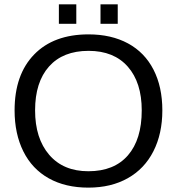

<svg xmlns="http://www.w3.org/2000/svg" viewBox="-20 -857 818 887"><path d="M444.3 -747.1V-836.9H523.9V-747.1ZM252 -747.1V-836.9H332.5V-747.1ZM730 -347.2Q730 -239.3 688.7 -158.2Q647.5 -77.1 570.3 -33.7Q493.2 9.8 388.2 9.8Q282.2 9.8 205.3 -33.2Q128.4 -76.2 87.9 -157.5Q47.4 -238.8 47.4 -347.2Q47.4 -512.2 137.7 -605.2Q228 -698.2 389.2 -698.2Q494.1 -698.2 571.3 -656.5Q648.4 -614.7 689.2 -535.2Q730 -455.6 730 -347.2ZM634.8 -347.2Q634.8 -475.6 570.6 -548.8Q506.3 -622.1 389.2 -622.1Q271 -622.1 206.5 -549.8Q142.1 -477.5 142.1 -347.2Q142.1 -217.8 207.3 -141.8Q272.5 -65.9 388.2 -65.9Q507.3 -65.9 571 -139.4Q634.8 -212.9 634.8 -347.2Z"/></svg>

Font: TypoPRO Liberation Sans
Style: Regular
Weight: 400
Designer: Steve Matteson
Foundry: Ascender Corporation
Version: Version 2.00.1